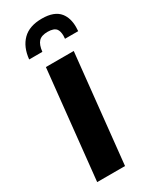

<svg xmlns="http://www.w3.org/2000/svg" viewBox="-202 -833 713 886"><g transform="rotate(-30 154.5 -390.5)"><path d="M46.4 -647Q52.7 -710 88.4 -745.6Q124 -781.2 190.9 -781.2Q257.3 -781.2 285.6 -745.6Q308.6 -716.3 308.6 -668.9Q308.6 -658.2 307.6 -647H237.3Q238.3 -655.8 238.3 -663.6Q237.8 -687.5 229 -699.2Q217.3 -714.8 184.1 -715.1Q150.9 -715.3 135.7 -699.2Q120.6 -683.1 116.7 -647ZM35.2 0 95.7 -578.1H244.1L183.6 0Z"/></g></svg>

Font: Oswald
Style: Demi-Bold
Weight: 600
Designer: Vernon Adams
Foundry: Vernon Adams
Version: 3.0; ttfautohint (v0.94.23-7a4d-dirty) -l 8 -r 50 -G 200 -x 